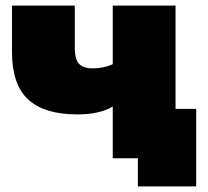

<svg xmlns="http://www.w3.org/2000/svg" viewBox="-20 -567 745 688"><path d="M609 -547V0H384V-185Q336 -157 258 -157Q139 -157 81 -210.5Q23 -264 23 -380V-547H248V-395Q248 -354 263.5 -338Q279 -322 312 -322Q352 -322 384 -337V-547ZM683 -177V101H474V0H384V-177Z"/></svg>

Font: Montserrat Alternates Black
Style: Regular
Weight: 900
Designer: Julieta Ulanovsky
Foundry: Julieta Ulanovsky
Version: Version 7.200